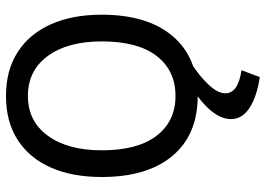

<svg xmlns="http://www.w3.org/2000/svg" viewBox="-143 -525 886 640"><g transform="rotate(-90 300.0 -205.0)"><path d="M300 11Q171 11 100.5 -73Q30 -157 30 -309Q30 -407 61.5 -478.5Q93 -550 153.5 -589Q214 -628 300 -628Q386 -628 446.5 -589Q507 -550 539 -478.5Q571 -407 571 -309Q571 -157 500 -73Q429 11 300 11ZM300 -63Q385 -63 433.5 -126Q482 -189 482 -309Q482 -422 433.5 -488.5Q385 -555 300 -555Q216 -555 167.5 -488.5Q119 -422 119 -309Q119 -189 167.5 -126Q216 -63 300 -63ZM386 157 363 218Q297 208 260 183.5Q223 159 223 122Q223 83 262.5 42.5Q302 2 373 -34L411 -12Q366 17 337.5 47.5Q309 78 309 103Q309 146 386 157Z"/></g></svg>

Font: Inconsolata Expanded Medium
Style: Regular
Weight: 500
Width: 7
Monospace: yes
Designer: Raph Levien, Cyreal, Brenton Simpson
Foundry: Raph Levien, Cyreal, Google
Version: Version 3.001; ttfautohint (v1.8.2.53-6de2)